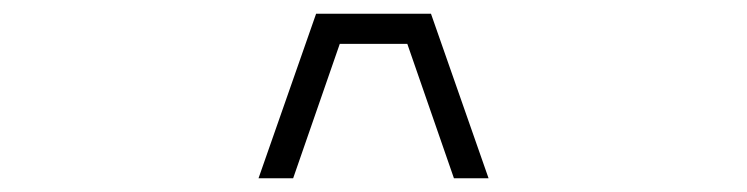

<svg xmlns="http://www.w3.org/2000/svg" viewBox="-20 -820 1090 280"><path d="M642 -560 574 -756H475.5L407.5 -560H357L441 -800H608.5L692.5 -560Z"/></svg>

Font: League Mono Extended UltraLight
Style: Regular
Weight: 200
Width: 9
Designer: Tyler Finck
Foundry: The League of Moveable Type / Tyler Finck
Version: Version 2.210